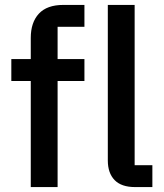

<svg xmlns="http://www.w3.org/2000/svg" viewBox="-20 -760 665 780"><path d="M105 -431H26V-520H105V-606Q105 -669 138 -704.5Q171 -740 237 -740H323V-651H214V-520H323V-431H214V0H105ZM529 0Q473 0 445.5 -28.5Q418 -57 418 -108V-740H527V-89H599V0Z"/></svg>

Font: IBM Plex Thai Medium
Style: Regular
Weight: 500
Designer: Mike Abbink, Paul van der Laan, Pieter van Rosmalen, Ben Mitchell, Mark Frömberg
Foundry: Bold Monday
Version: Version 1.0